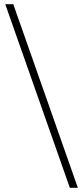

<svg xmlns="http://www.w3.org/2000/svg" viewBox="-20 -730 397 910"><path d="M311 160 5 -710H43L349 160Z"/></svg>

Font: Mada Light
Style: Regular
Weight: 300
Designer: Khaled Hosny
Version: Version 1.5